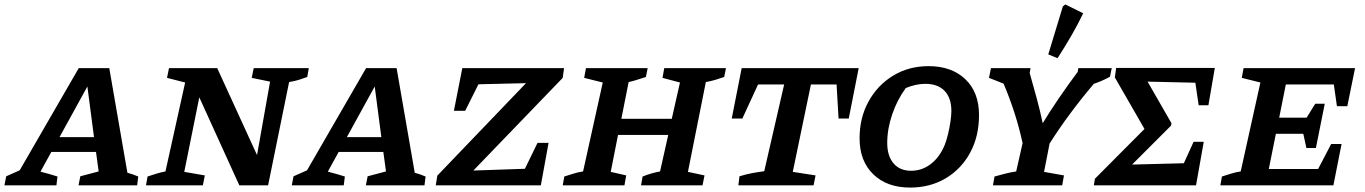

<svg xmlns="http://www.w3.org/2000/svg" viewBox="-69 -838 6172 868"><path d="M507 -57Q533 -50 556 -40L551 0H286L294 -41L377 -63L365 -151H163L114 -62Q134 -57 153 -51.5Q172 -46 191 -40L186 0H-49L-41 -41L20 -68L287 -530H425ZM200 -218H356L326 -447Z M1078 -530H1327L1320 -490Q1301 -483 1283.5 -477.5Q1266 -472 1238 -467L1143 0H1013L832 -398L764 -61L857 -45L848 0H591L598 -40Q619 -47 638.5 -53Q658 -59 679 -63L768 -465L686 -486L695 -530H913L1093 -137L1152 -469L1069 -486Z M1806 -57Q1832 -50 1855 -40L1850 0H1585L1593 -41L1676 -63L1664 -151H1462L1413 -62Q1433 -57 1452 -51.5Q1471 -46 1490 -40L1485 0H1250L1258 -41L1319 -68L1586 -530H1724ZM1499 -218H1655L1625 -447Z M2475 -486 2071 -67 2304 -75 2361 -192H2411L2376 0H1901L1908 -44L2309 -462L2094 -457L2034 -337H1983L2021 -530H2481Z M2475 0 2482 -40Q2504 -47 2525 -53.5Q2546 -60 2567 -63L2656 -465L2572 -486L2580 -530H2859L2851 -490Q2827 -483 2810 -477Q2793 -471 2773 -467L2740 -301H2968L3005 -465L2926 -486L2934 -530H3213L3205 -490Q3182 -482 3163 -476.5Q3144 -471 3122 -467L3041 -61L3116 -45L3107 0H2829L2836 -40Q2856 -48 2875 -53.5Q2894 -59 2915 -63L2952 -228H2725L2692 -61L2762 -45L2754 0Z M3813 -530 3768 -302H3722L3713 -456H3597L3515 -61L3618 -45L3609 0H3269L3274 -41Q3303 -50 3329.5 -55Q3356 -60 3386 -64L3476 -456H3358L3287 -302H3239L3284 -530Z M4045 10Q3941 10 3879 -50Q3817 -110 3817 -213Q3817 -306 3858 -380Q3899 -454 3969.5 -496.5Q4040 -539 4129 -539Q4233 -539 4295 -480Q4357 -421 4357 -318Q4357 -222 4317 -148Q4277 -74 4206.5 -32Q4136 10 4045 10ZM4050 -66Q4099 -66 4139 -96.5Q4179 -127 4202 -183Q4210 -203 4217 -232Q4224 -261 4228 -289.5Q4232 -318 4232 -336Q4232 -395 4201.5 -427Q4171 -459 4114 -459Q4072 -459 4026 -440Q3987 -387 3964.5 -321Q3942 -255 3942 -192Q3942 -133 3970.5 -99.5Q3999 -66 4050 -66Z M4420 0 4427 -40Q4452 -47 4475.5 -53Q4499 -59 4525 -63L4554 -191Q4539 -260 4517.5 -327Q4496 -394 4468 -460L4402 -486L4411 -530H4590L4586 -508Q4603 -449 4618 -393Q4633 -337 4645 -281Q4677 -334 4718 -394Q4759 -454 4803 -513L4806 -530H4957L4949 -491Q4912 -471 4876 -459Q4820 -393 4769.5 -325Q4719 -257 4676 -189L4651 -61L4741 -45L4733 0ZM4712 -575 4670 -592 4736 -809 4747 -818 4828 -778Q4804 -728 4774.5 -677Q4745 -626 4712 -575Z M4876 0 4881 -30 5105 -255 4971 -488 4977 -531H5423L5394 -362H5350L5335 -464L5119 -469L5227 -281L5225 -270L5049 -94L5283 -100L5327 -197H5373L5338 0Z M5448 0 5455 -40Q5477 -47 5498 -53.5Q5519 -60 5540 -63L5629 -465L5545 -486L5553 -530H6057L6022 -358H5975L5961 -456H5744L5714 -306H5838L5877 -369H5920L5880 -169H5837L5823 -233H5699L5667 -74H5890L5949 -187H5996L5959 0Z"/></svg>

Font: Piazzolla SC SemiBold
Style: Italic
Weight: 600
Italic angle: -11.3°
Designer: Juan Pablo del Peral
Foundry: Huerta Tipografica
Version: Version 1.330